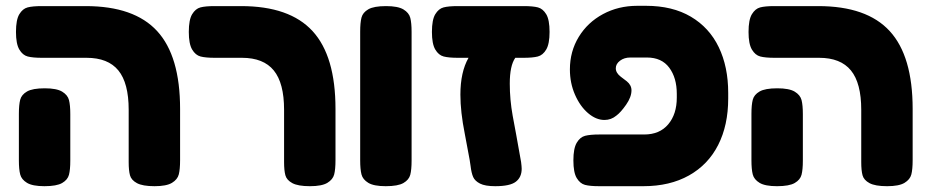

<svg xmlns="http://www.w3.org/2000/svg" viewBox="-20 -641 3197 661"><path d="M423 -83V-263Q423 -355 387.5 -398.5Q352 -442 278 -442H125Q93 -442 75.5 -446.5Q58 -451 46.5 -470.5Q35 -490 35 -531Q35 -573 46.5 -592Q58 -611 75 -615.5Q92 -620 124 -620H275Q442 -620 521 -534Q600 -448 600 -266V-90Q600 -58 595.5 -40.5Q591 -23 572 -11.5Q553 0 512 0Q471 0 451.5 -10.5Q432 -21 427.5 -37.5Q423 -54 423 -83ZM134 -337Q175 -337 194 -325.5Q213 -314 217.5 -296.5Q222 -279 222 -248V-88Q222 -57 217.5 -39.5Q213 -22 194 -11Q175 0 133 0Q92 0 73 -11.5Q54 -23 49.5 -40.5Q45 -58 45 -89V-249Q45 -280 49.5 -297.5Q54 -315 73 -326Q92 -337 134 -337Z M958 -83V-263Q958 -355 922.5 -398.5Q887 -442 813 -442H720Q688 -442 670.5 -446.5Q653 -451 641.5 -470.5Q630 -490 630 -531Q630 -573 641.5 -592Q653 -611 670 -615.5Q687 -620 719 -620H810Q977 -620 1056 -534Q1135 -448 1135 -266V-90Q1135 -58 1130.5 -40.5Q1126 -23 1107 -11.5Q1088 0 1047 0Q1006 0 986.5 -10.5Q967 -21 962.5 -37.5Q958 -54 958 -83Z M1309 -620Q1350 -620 1369 -608.5Q1388 -597 1392.5 -579.5Q1397 -562 1397 -531V-88Q1397 -57 1392.5 -39.5Q1388 -22 1369 -11Q1350 0 1308 0Q1267 0 1248 -11.5Q1229 -23 1224.5 -40.5Q1220 -58 1220 -89V-532Q1220 -563 1224.5 -580.5Q1229 -598 1248 -609Q1267 -620 1309 -620Z M1872 -531Q1872 -490 1860.5 -470.5Q1849 -451 1831.5 -446.5Q1814 -442 1782 -442H1754Q1735 -415 1735 -353Q1735 -298 1745 -242.5Q1755 -187 1757 -178L1774 -83Q1776 -67 1776 -60Q1776 -31 1756 -15.5Q1736 0 1685 0Q1650 0 1632.5 -9Q1615 -18 1609 -31.5Q1603 -45 1600 -70L1597 -90L1580 -181Q1565 -256 1565 -315Q1565 -393 1593 -442H1557Q1525 -442 1507.5 -446.5Q1490 -451 1478.5 -470.5Q1467 -490 1467 -531Q1467 -573 1478.5 -592Q1490 -611 1507 -615.5Q1524 -620 1556 -620H1783Q1815 -620 1832 -615.5Q1849 -611 1860.5 -592Q1872 -573 1872 -531Z M2487 -321V-302Q2487 -210 2452.5 -142Q2418 -74 2352 -37Q2286 0 2195 0H2043Q2011 0 1994 -4.5Q1977 -9 1965.5 -28Q1954 -47 1954 -89Q1954 -130 1965.5 -149.5Q1977 -169 1994.5 -173.5Q2012 -178 2044 -178H2198Q2251 -178 2280.5 -213Q2310 -248 2310 -305V-318Q2310 -373 2284 -408Q2258 -443 2207 -443H2150Q2129 -443 2114.5 -432Q2100 -421 2100 -406Q2100 -390 2117 -377L2138 -361Q2154 -348 2154 -330Q2154 -307 2135.5 -280.5Q2117 -254 2102 -243Q2084 -228 2061 -228Q2032 -228 2004.5 -251.5Q1977 -275 1959.5 -315Q1942 -355 1942 -402Q1942 -464 1972.5 -514Q2003 -564 2056 -592.5Q2109 -621 2174 -621H2204Q2295 -621 2358.5 -583.5Q2422 -546 2454.5 -478.5Q2487 -411 2487 -321Z M2945 -83V-263Q2945 -355 2909.5 -398.5Q2874 -442 2800 -442H2647Q2615 -442 2597.5 -446.5Q2580 -451 2568.5 -470.5Q2557 -490 2557 -531Q2557 -573 2568.5 -592Q2580 -611 2597 -615.5Q2614 -620 2646 -620H2797Q2964 -620 3043 -534Q3122 -448 3122 -266V-90Q3122 -58 3117.5 -40.5Q3113 -23 3094 -11.5Q3075 0 3034 0Q2993 0 2973.5 -10.5Q2954 -21 2949.5 -37.5Q2945 -54 2945 -83ZM2656 -337Q2697 -337 2716 -325.5Q2735 -314 2739.5 -296.5Q2744 -279 2744 -248V-88Q2744 -57 2739.5 -39.5Q2735 -22 2716 -11Q2697 0 2655 0Q2614 0 2595 -11.5Q2576 -23 2571.5 -40.5Q2567 -58 2567 -89V-249Q2567 -280 2571.5 -297.5Q2576 -315 2595 -326Q2614 -337 2656 -337Z"/></svg>

Font: Fredoka One
Style: Regular
Weight: 400
Designer: Milena B. Brandão, Ben Nathan
Version: Version 2.000; ttfautohint (v1.5.33-1714) -l 8 -r 50 -G 200 